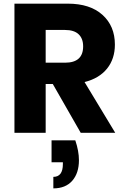

<svg xmlns="http://www.w3.org/2000/svg" viewBox="-20 -727 700 1051"><path d="M59.1 0V-707H351.1Q472.7 -707 540.8 -645.8Q608.9 -584.5 608.9 -482.9Q608.9 -404.8 565.9 -351.3Q522.9 -297.9 442.9 -277.8L610.8 0H421.9L269 -267.1H230V0ZM272 304.2V241.2Q324.2 241.2 324.2 170.9V161.1H262.2V41H392.1Q412.1 100.1 412.1 149.9Q412.1 220.7 375.5 262.5Q338.9 304.2 272 304.2ZM230 -383.8H335.9Q435.1 -383.8 435.1 -473.1Q435.1 -516.1 410.2 -539.6Q385.3 -563 335.9 -563H230Z"/></svg>

Font: Biathlonist
Style: Bold
Weight: 700
Designer: Go4gold
Foundry: Go4gold
Version: Version 3.010;FEAKit 1.0